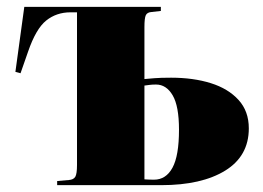

<svg xmlns="http://www.w3.org/2000/svg" viewBox="-20 -541 769 561"><path d="M147 0V-12L181 -15Q195 -16 200 -24.5Q205 -33 205 -59V-505H186Q145 -505 115 -481Q85 -457 62 -390L40 -327L25 -331L51 -521H450V-509L423 -506Q410 -505 406 -496.5Q402 -488 402 -462V-310Q413 -311 431 -312.5Q449 -314 480 -314Q545 -314 596 -298Q647 -282 677 -249Q707 -216 707 -166Q707 -85 638 -42.5Q569 0 451 0ZM430 -16Q465 -16 484 -51Q503 -86 503 -162Q503 -231 484.5 -262.5Q466 -294 436 -294Q425 -294 417.5 -293Q410 -292 402 -291V-17Q415 -16 430 -16Z"/></svg>

Font: Literata 72pt ExtraBold
Style: Regular
Weight: 800
Designer: Latin by Veronika Burian and Jose Scaglione. Greek by Irene Vlachou. Cyrillic by Vera Evstafieva.
Foundry: TypeTogether
Version: Version 3.002